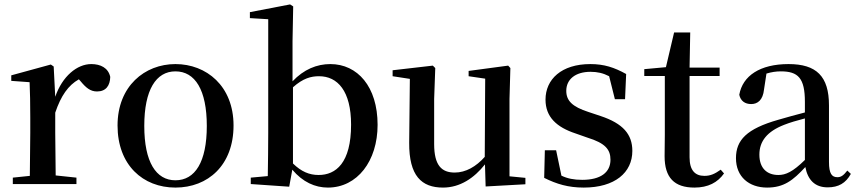

<svg xmlns="http://www.w3.org/2000/svg" viewBox="-20 -833 3877 869"><path d="M114 0H326V-29L232 -39L230 -232V-323C256 -400 289 -447 337 -474L345 -465C369 -436 389 -419 419 -419C460 -419 478 -446 479 -485C470 -526 435 -543 393 -543C329 -543 262 -488 230 -395L223 -532L210 -541L31 -492V-467L114 -461C116 -412 117 -369 117 -301V-232L115 -37L38 -29V0Z M774 16C921 16 1037 -85 1037 -265C1037 -444 914 -543 774 -543C635 -543 512 -443 512 -265C512 -86 627 16 774 16ZM774 -17C686 -17 633 -100 633 -263C633 -426 686 -510 774 -510C863 -510 916 -426 916 -263C916 -100 863 -17 774 -17Z M1464 16C1597 16 1689 -104 1689 -268C1689 -441 1598 -543 1475 -543C1414 -543 1355 -519 1304 -465V-647L1307 -804L1293 -813L1111 -778V-751L1194 -746V-232C1194 -177 1193 -93 1192 -36L1115 -29V0L1289 12L1303 -65C1350 -9 1406 16 1464 16ZM1306 -438C1352 -479 1388 -488 1424 -488C1508 -488 1569 -421 1569 -269C1569 -95 1500 -41 1422 -41C1380 -41 1344 -56 1306 -93Z M2178 11 2358 1V-28L2286 -35V-385L2290 -525L2280 -536L2101 -512V-488L2176 -477L2174 -123C2135 -79 2088 -52 2038 -52C1979 -52 1945 -84 1945 -181V-385L1950 -525L1939 -536L1757 -515V-488L1835 -476L1832 -187C1831 -37 1888 16 1985 16C2062 16 2126 -27 2175 -89Z M2622 16C2763 16 2842 -52 2842 -150C2842 -225 2800 -274 2698 -308L2644 -326C2569 -350 2543 -378 2543 -422C2543 -473 2583 -508 2653 -508C2684 -508 2710 -502 2737 -488L2763 -384H2809L2814 -498C2760 -528 2714 -543 2652 -543C2521 -543 2449 -474 2449 -382C2449 -303 2500 -257 2585 -229L2639 -210C2720 -185 2743 -156 2743 -110C2743 -53 2699 -19 2615 -19C2577 -19 2548 -25 2521 -38L2497 -153H2446L2443 -28C2499 0 2552 16 2622 16Z M3123 16C3185 16 3228 -7 3257 -48L3242 -65C3215 -46 3196 -37 3168 -37C3126 -37 3101 -62 3101 -121V-489H3237V-527H3101L3104 -686H3031L2994 -529L2896 -520V-489H2989V-223C2989 -185 2988 -161 2988 -126C2988 -29 3032 16 3123 16Z M3726 15C3775 15 3808 -4 3831 -46L3815 -61C3797 -38 3786 -31 3770 -31C3745 -31 3732 -47 3732 -100V-356C3732 -488 3675 -543 3549 -543C3420 -543 3341 -490 3326 -404C3332 -376 3352 -362 3380 -362C3409 -362 3433 -380 3438 -428L3449 -500C3472 -507 3493 -510 3514 -510C3592 -510 3623 -480 3623 -372V-324C3582 -313 3539 -302 3503 -291C3359 -250 3311 -199 3311 -117C3311 -33 3370 16 3452 16C3527 16 3569 -16 3625 -77C3636 -19 3668 15 3726 15ZM3623 -109C3568 -55 3536 -41 3503 -41C3452 -41 3417 -71 3417 -133C3417 -194 3452 -238 3529 -268C3554 -278 3588 -288 3623 -297Z"/></svg>

Font: Noto Serif SC SemiBold
Style: Regular
Weight: 600
Designer: Ryoko NISHIZUKA 西塚涼子 (kana & ideographs); Frank Grießhammer (Latin, Greek & Cyrillic); Wenlong ZHANG 张文龙 (bopomofo); San
Foundry: Adobe
Version: Version 2.001;hotconv 1.1.0;makeotfexe 2.6.0